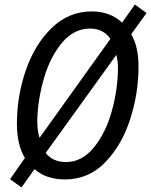

<svg xmlns="http://www.w3.org/2000/svg" viewBox="-20 -775 661 840"><path d="M24 9 89 -84Q54 -141 54 -234Q54 -354 93 -467.5Q132 -581 206.5 -653Q281 -725 381 -725Q462 -725 514 -676L570 -755L621 -718L554 -625Q586 -572 586 -483Q586 -367 549.5 -253.5Q513 -140 440.5 -65Q368 10 264 10Q182 10 131 -35L74 45ZM463 -605Q432 -650 374 -650Q303 -650 251 -587.5Q199 -525 172 -431.5Q145 -338 143 -248Q143 -202 153 -172ZM496 -480Q496 -507 489 -535L180 -106Q211 -66 269 -66Q338 -66 390 -129Q442 -192 469 -288.5Q496 -385 496 -480Z"/></svg>

Font: Noto Sans UI Narrow
Style: Italic
Weight: 400
Width: 4
Italic angle: -12°
Designer: Monotype Design Team
Foundry: Monotype Imaging Inc.
Version: Version 1.001